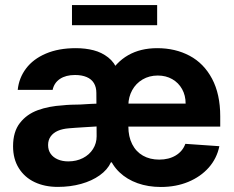

<svg xmlns="http://www.w3.org/2000/svg" viewBox="-20 -727 922 757"><path d="M408.2 -114.8 404.6 -424.7Q436.9 -481.8 485.4 -509.4Q533.9 -537.1 599.9 -537.1Q671.5 -537.1 727.7 -507.1Q783.8 -477.2 816.1 -416.5Q848.3 -355.8 848.3 -268.6V-227.9H412.2V-318.5H711.9Q711.9 -350.8 697.9 -375.7Q684 -400.7 659 -415Q634 -429.2 602.1 -429.2Q568.5 -429.2 542.2 -413.7Q515.9 -398.2 501.2 -371.5Q486.6 -344.8 486.1 -313V-228.1Q486.1 -188.3 501.1 -158.7Q516 -129.1 543.5 -113.4Q571 -97.7 607.7 -97.7Q645.5 -97.7 672.7 -114Q700 -130.3 710.8 -159.9L844.9 -150.6Q834.9 -102.2 802.9 -66.1Q770.9 -30.1 722.2 -9.9Q673.6 10.2 614.2 10.2Q564.3 10.2 522.6 -4.6Q480.8 -19.5 451.3 -47.5Q421.8 -75.5 408.2 -114.8ZM31.5 -150.4Q31.5 -207.5 58.4 -242Q85.2 -276.5 128.8 -292.5Q172.3 -308.5 228.5 -311.8Q241.7 -313.4 260.3 -314.1Q278.8 -314.9 296 -314.9Q319.6 -316.3 338.5 -317.4Q357.4 -318.5 366.9 -318.5L367.8 -228.8Q352.4 -228.2 307.7 -225.1Q292.3 -224.1 277.9 -223.2Q263.5 -222.2 252.1 -221.2Q226.4 -219.2 208.2 -211.3Q190 -203.3 179.8 -189.1Q169.6 -174.8 169.6 -155.2Q169.6 -135 179.7 -120.7Q189.7 -106.4 207.9 -98.5Q226.1 -90.7 248.9 -90.7Q281.5 -90.7 307 -103.8Q332.5 -116.9 346.7 -139.5Q361 -162.1 361 -189.6L359.9 -360.7Q359.9 -383.3 350.3 -399.2Q340.7 -415.1 321.6 -423.2Q302.5 -431.3 275.7 -431.3Q239.5 -431.3 216.4 -415.9Q193.4 -400.5 187.5 -372.7H49.9Q54.6 -419.5 82.7 -456.9Q110.8 -494.3 160.9 -515.7Q210.9 -537.1 279.1 -537.1Q316.6 -537.1 348.9 -528.8Q381.1 -520.5 406.5 -500.6Q431.9 -480.8 444.4 -447.7L426.3 -86.9H417.3Q403.8 -57.6 373 -35.7Q342.3 -13.8 299.9 -2Q257.5 9.9 207.7 9.9Q156.4 9.9 116.8 -8.8Q77.1 -27.5 54.3 -63.8Q31.5 -100 31.5 -150.4ZM599.6 -627.7H263.8V-707H599.6Z"/></svg>

Font: WEMIX Pretendard Variable
Style: Regular
Weight: 400
Designer: Base glyphs from Inter by Rasmus Andersson; Hangeul glyphs from Noto Sans CJK(Source Han Sans) by Jang Soo-young and Kan
Foundry: Kil Hyung-jin
Version: Version 1.000;Glyphs 3.2 (3208)